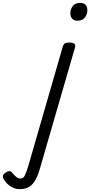

<svg xmlns="http://www.w3.org/2000/svg" viewBox="-285 -815 636 1354"><path d="M-147 519Q-178 519 -206.5 502Q-235 485 -255 455Q-265 440 -265 428Q-265 416 -247 403Q-232 392 -219.5 392Q-207 392 -198 404Q-180 426 -167.5 435Q-155 444 -141 444Q-121 444 -110.5 423.5Q-100 403 -85 354L157 -484Q163 -503 172.5 -509Q182 -515 201 -515Q231 -515 240 -506Q249 -497 243 -477L-3 372Q-21 435 -43 466.5Q-65 498 -90.5 508.5Q-116 519 -147 519ZM260 -669Q239 -669 225 -682.5Q211 -696 211 -721Q211 -749 228 -772Q245 -795 281 -795Q303 -795 317 -782Q331 -769 331 -743Q331 -715 314 -692Q297 -669 260 -669Z"/></svg>

Font: Playwrite AU NSW
Style: Regular
Weight: 400
Designer: Veronika Burian, José Scaglione
Foundry: TypeTogether
Version: Version 1.002